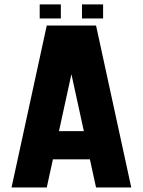

<svg xmlns="http://www.w3.org/2000/svg" viewBox="-20 -832 634 852"><path d="M406.2 -718.8 562.5 0H406.2L378.9 -125H214.8L187.5 0H31.2L187.5 -718.8ZM352.1 -250 296.9 -502.9 241.7 -250ZM156.2 -750V-812.5H250V-750ZM343.8 -750V-812.5H437.5V-750Z"/></svg>

Font: Signwood
Style: Regular
Weight: 400
Designer: GGBotNet
Foundry: GGBotNet
Version: 0.95